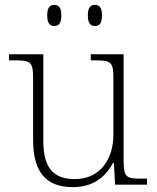

<svg xmlns="http://www.w3.org/2000/svg" viewBox="-20 -759 645 789"><path d="M370 -652C388 -652 399 -662 399 -696C399 -729 388 -739 370 -739C353 -739 341 -729 341 -696C341 -662 353 -652 370 -652ZM203 -652C221 -652 232 -662 232 -696C232 -729 221 -739 203 -739C186 -739 174 -729 174 -696C174 -662 186 -652 203 -652ZM279 10C363 10 414 -32 444 -89H448L453 0H584V-25H558C501 -25 488 -30 488 -97V-536H353V-511H368C435 -511 446 -506 446 -438V-205C446 -107 393 -23 287 -23C183 -23 158 -90 158 -183V-536H17V-511H38C105 -511 116 -506 116 -439V-184C116 -51 170 10 279 10Z"/></svg>

Font: Noto Serif Telugu ExtraLight
Style: Regular
Weight: 200
Designer: Jelle Bosma - Monotype Design Team
Foundry: Monotype Imaging Inc.
Version: Version 2.005